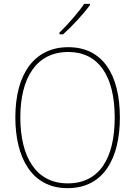

<svg xmlns="http://www.w3.org/2000/svg" viewBox="-20 -971 705 1001"><path d="M449 -944V-951H419C388 -905 335 -845 290 -801V-792H309C356 -834 415 -898 449 -944ZM605 -358C605 -583 515 -725 336 -725C158 -725 60 -584 60 -359C60 -154 142 10 332 10C524 10 605 -151 605 -358ZM86 -359C86 -563 168 -700 336 -700C493 -700 578 -576 578 -358C578 -148 500 -15 333 -15C168 -15 86 -152 86 -359Z"/></svg>

Font: Noto Sans Gujarati UI SemiCondensed Thin
Style: Regular
Weight: 100
Width: 4
Designer: Jelle Bosma - Monotype Design Team, Universal Thirst
Foundry: Monotype Imaging Inc.
Version: Version 2.106